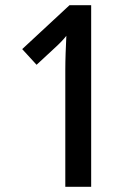

<svg xmlns="http://www.w3.org/2000/svg" viewBox="-20 -808 520 735"><path d="M329 -93V-788H246L65 -620L120 -560L188 -623C209 -642 226 -660 234 -671C232 -629 230 -581 230 -540V-93Z"/></svg>

Font: Noto Sans Kannada UI Condensed Medium
Style: Regular
Weight: 500
Width: 3
Designer: Jelle Bosma - Monotype Design Team
Foundry: Monotype Imaging Inc.
Version: Version 2.005